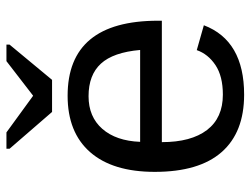

<svg xmlns="http://www.w3.org/2000/svg" viewBox="-111 -657 778 596"><g transform="rotate(-90 278.0 -359.0)"><path d="M134.8 -245.6Q134.8 -154.8 172.4 -105.5Q210 -56.2 282.2 -56.2Q339.4 -56.2 373.8 -79.1Q408.2 -102.1 420.4 -137.2L497.6 -115.2Q450.2 9.8 282.2 9.8Q165 9.8 103.8 -60.1Q42.5 -129.9 42.5 -267.6Q42.5 -398.4 103.8 -468.3Q165 -538.1 278.8 -538.1Q511.7 -538.1 511.7 -257.3V-245.6ZM420.9 -313Q413.6 -396.5 378.4 -434.8Q343.3 -473.1 277.3 -473.1Q213.4 -473.1 176 -430.4Q138.7 -387.7 135.7 -313ZM437.5 -718.3 328.1 -586.4H228.5L114.3 -718.3V-728H165L278.3 -645.5H279.3L386.2 -728H437.5Z"/></g></svg>

Font: Arimo
Style: Regular
Weight: 400
Designer: Steve Matteson
Foundry: Monotype Imaging Inc.
Version: Version 1.33